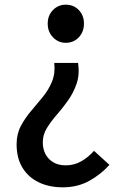

<svg xmlns="http://www.w3.org/2000/svg" viewBox="-20 -584 532 821"><path d="M248 217Q190 217 145.5 195.5Q101 174 76 133Q51 92 51 33Q51 -11 69 -45Q87 -79 112.5 -109Q138 -139 163 -169.5Q188 -200 202.5 -235.5Q217 -271 212 -315H314Q321 -265 307.5 -226Q294 -187 271 -154.5Q248 -122 223 -93.5Q198 -65 180.5 -36.5Q163 -8 163 25Q163 53 174.5 75Q186 97 208 110Q230 123 261 123Q297 123 327 106Q357 89 382 61L448 121Q410 163 360.5 190Q311 217 248 217ZM261 -401Q229 -401 206.5 -424.5Q184 -448 184 -483Q184 -518 206.5 -541Q229 -564 261 -564Q295 -564 317 -541Q339 -518 339 -483Q339 -448 317 -424.5Q295 -401 261 -401Z"/></svg>

Font: Noto Sans JP Thin Medium
Style: Regular
Weight: 500
Version: Version 2.004-H2;hotconv 1.0.118;makeotfexe 2.5.65603